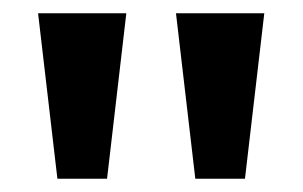

<svg xmlns="http://www.w3.org/2000/svg" viewBox="-20 -645 457 290"><path d="M66.7 -375 37.5 -625H170.8L141.7 -375ZM275 -375 245.8 -625H379.2L350 -375Z"/></svg>

Font: Afacad Flux
Style: Regular
Weight: 400
Designer: Kristian Moeller
Foundry: Dicotype
Version: Version 1.100